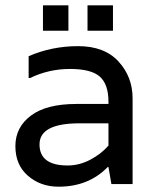

<svg xmlns="http://www.w3.org/2000/svg" viewBox="-20 -694 595 724"><path d="M88 -482Q175 -520 274.5 -520Q374 -520 427 -462Q480 -404 480 -323V0H400L389 -64H386Q314 10 201 10Q133 10 85.5 -31Q38 -72 38 -143Q38 -214 96.5 -258Q155 -302 268 -302H389V-310Q389 -376 356.5 -405Q324 -434 244 -434Q164 -434 94 -400H88ZM389 -145V-229H280Q129 -229 129 -149.5Q129 -70 235 -70Q279 -70 320 -91.5Q361 -113 389 -145ZM142 -578V-674H238V-578ZM310 -578V-674H406V-578Z"/></svg>

Font: Varela
Style: Regular
Weight: 400
Designer: Joe Prince
Foundry: Joe Prince
Version: Version 1.000